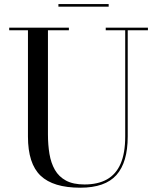

<svg xmlns="http://www.w3.org/2000/svg" viewBox="-20 -882 754 917"><path d="M686.5 -750V-737.5H590V-230Q590 -106.5 536 -46Q482 14.5 363.5 14.5Q234 14.5 173.8 -43Q113.5 -100.5 113.5 -230V-737.5H24V-750H309V-737.5H209V-240Q209 -190.5 216.2 -147Q223.5 -103.5 242.2 -70.8Q261 -38 295.2 -19.5Q329.5 -1 383.5 -1Q447.5 -1 490.8 -25.2Q534 -49.5 556 -100Q578 -150.5 578 -230V-737.5H485V-750ZM259 -850V-862.5H499V-850Z"/></svg>

Font: Bodoni Moda 18pt
Style: Regular
Weight: 400
Designer: Owen Earl
Foundry: indestructible type
Version: Version 2.005